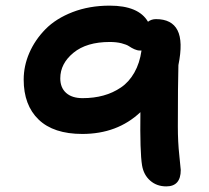

<svg xmlns="http://www.w3.org/2000/svg" viewBox="-20 -686 740 681"><path d="M569.8 -24.9Q536.1 -24.9 512.9 -45.2Q489.7 -65.4 483.9 -99.1Q476.1 -146 478 -288.1Q396 -210.9 272 -210.9Q169.9 -210.9 116.9 -262Q64 -313 64 -403.8Q64 -452.1 84 -498.3Q104 -544.4 141.1 -582.3Q178.2 -620.1 237.5 -643.1Q296.9 -666 369.1 -666Q471.7 -666 504.9 -608.9Q517.1 -618.2 533.2 -618.2Q589.4 -618.2 609.6 -578.6Q629.9 -539.1 612.8 -455.1Q610.8 -389.2 610.8 -237.8Q610.8 -181.6 616 -135Q621.1 -88.4 621.1 -83Q621.1 -24.9 569.8 -24.9ZM193.8 -408.2Q193.8 -375 214.6 -356.4Q235.4 -337.9 272.9 -337.9Q313 -337.9 346.7 -347.2Q380.4 -356.4 408.9 -375.7Q437.5 -395 456.5 -428.5Q475.6 -461.9 481.9 -506.8H476.1Q466.8 -506.8 456.5 -511.5Q446.3 -516.1 437.7 -522Q429.2 -527.8 411.1 -532.5Q393.1 -537.1 369.1 -537.1Q287.1 -537.1 240.5 -498.8Q193.8 -460.4 193.8 -408.2Z"/></svg>

Font: Shantell Sans Irregular
Style: Regular
Weight: 600
Designer: Stephen Nixon, Anya Danilova, Shantell Martin
Foundry: Arrow Type
Version: Version 1.006;[9816181b4]